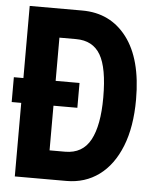

<svg xmlns="http://www.w3.org/2000/svg" viewBox="-52 -757 634 801"><g transform="rotate(5 265.0 -357.0)"><path d="M40 0V-308H0V-412H40V-714H260Q378 -714 447 -623.5Q516 -533 516 -364Q516 -249 483.5 -167.5Q451 -86 392.5 -43Q334 0 256 0ZM240 -121Q313 -121 346 -182Q379 -243 379 -360Q379 -484 347 -538.5Q315 -593 245 -593H175V-412H275V-308H175V-121Z"/></g></svg>

Font: Noto Sans Mono Condensed
Style: Bold
Weight: 700
Width: 3
Designer: Monotype Design Team
Foundry: Monotype Imaging Inc.
Version: Version 2.014